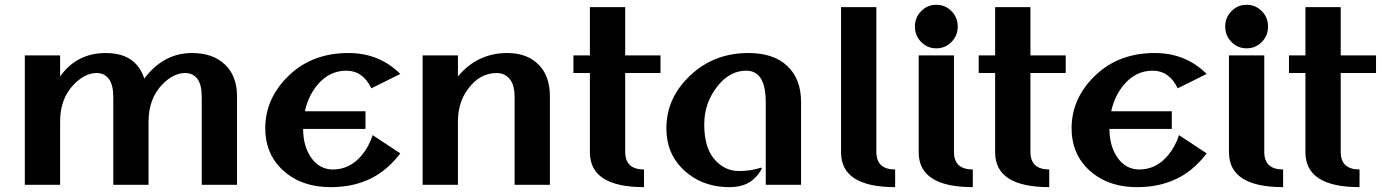

<svg xmlns="http://www.w3.org/2000/svg" viewBox="-20 -767 5737 797"><path d="M83 0V-537.1H229.5V-449.7Q298.8 -546.9 419.4 -546.9Q507.8 -546.9 550.3 -494.6Q567.9 -473.6 579.1 -440.9Q658.7 -546.9 776.9 -546.9Q864.7 -546.9 915 -498Q963.9 -450.7 963.9 -367.2V0H817.4V-364.7Q817.4 -415 799.8 -439Q781.2 -463.9 748.5 -463.9Q700.2 -463.9 654.3 -417Q596.7 -357.9 596.7 -262.7V0H450.2V-364.7Q450.2 -414.6 432.1 -439Q413.6 -463.9 381.3 -463.9Q333 -463.9 287.1 -417Q229.5 -357.9 229.5 -262.7V0Z M1353 9.8Q1223.1 9.8 1145 -69.3Q1081.1 -134.3 1081.1 -234.4Q1081.1 -360.4 1180.7 -455.1Q1277.8 -546.9 1426.3 -546.9Q1554.7 -546.9 1641.6 -460L1521.5 -400.4Q1486.3 -473.6 1417.5 -473.6Q1347.7 -473.6 1298.8 -416Q1259.3 -369.1 1245.6 -305.2H1497.1V-231.9H1238.3Q1238.3 -160.6 1271.5 -112.8Q1306.2 -63.5 1361.8 -63.5Q1431.6 -63.5 1480.5 -121.1Q1511.7 -158.2 1526.9 -206.1L1641.6 -130.4Q1623 -105.5 1598.6 -82Q1502.9 9.8 1353 9.8Z M1734.4 0V-537.1H1880.9V-449.7Q1961.9 -546.9 2085.9 -546.9Q2167 -546.9 2214.4 -500Q2262.7 -453.1 2262.7 -367.2V0H2116.2V-364.7Q2116.2 -409.2 2100.1 -433.1Q2079.1 -463.9 2042 -463.9Q1971.7 -463.9 1922.9 -397.9Q1880.9 -341.8 1880.9 -262.7V0Z M2653.3 9.8Q2428.7 9.8 2428.7 -134.8V-463.9H2360.4V-537.1H2428.7V-737.3H2575.2V-537.1H2721.7V-463.9H2575.2V-136.7Q2575.2 -63.5 2653.3 -63.5Z M3305.2 0H3158.7V-341.8Q3158.7 -409.2 3138.2 -441.4Q3117.7 -473.6 3077.6 -473.6Q3013.2 -473.6 2963.9 -416Q2903.3 -344.2 2903.3 -251Q2903.3 -157.2 2943.4 -108.4Q2985.8 -57.1 3047.9 -57.1Q3097.7 -57.1 3139.2 -71.3L3142.6 -67.9Q3129.9 -42.5 3107.9 -22.9Q3071.3 9.8 3008.3 9.8Q2888.2 9.8 2810.1 -69.3Q2746.1 -134.3 2746.1 -234.4Q2746.1 -360.4 2845 -453.6Q2943.8 -546.9 3086.4 -546.9Q3191.4 -546.9 3248 -493.2Q3305.2 -439.5 3305.2 -344.2Z M3695.8 9.8Q3471.2 9.8 3471.2 -134.8V-737.3H3617.7V-136.7Q3617.7 -63.5 3695.8 -63.5Z M4018.1 9.8Q3793.5 9.8 3793.5 -134.8V-537.1H3939.9V-136.7Q3939.9 -63.5 4018.1 -63.5ZM3803.7 -720.7Q3829.6 -747.1 3866.7 -747.1Q3903.8 -747.1 3929.7 -720.7Q3955.6 -694.3 3955.6 -656.7Q3955.6 -619.1 3929.7 -592.8Q3903.8 -566.4 3866.7 -566.4Q3829.6 -566.4 3803.7 -592.8Q3777.8 -619.1 3777.8 -656.7Q3777.8 -694.3 3803.7 -720.7Z M4335.4 9.8Q4110.8 9.8 4110.8 -134.8V-463.9H4042.5V-537.1H4110.8V-737.3H4257.3V-537.1H4403.8V-463.9H4257.3V-136.7Q4257.3 -63.5 4335.4 -63.5Z M4700.2 9.8Q4570.3 9.8 4492.2 -69.3Q4428.2 -134.3 4428.2 -234.4Q4428.2 -360.4 4527.8 -455.1Q4625 -546.9 4773.4 -546.9Q4901.9 -546.9 4988.8 -460L4868.7 -400.4Q4833.5 -473.6 4764.6 -473.6Q4694.8 -473.6 4646 -416Q4606.4 -369.1 4592.8 -305.2H4844.2V-231.9H4585.4Q4585.4 -160.6 4618.7 -112.8Q4653.3 -63.5 4709 -63.5Q4778.8 -63.5 4827.6 -121.1Q4858.9 -158.2 4874 -206.1L4988.8 -130.4Q4970.2 -105.5 4945.8 -82Q4850.1 9.8 4700.2 9.8Z M5306.2 9.8Q5081.5 9.8 5081.5 -134.8V-537.1H5228V-136.7Q5228 -63.5 5306.2 -63.5ZM5091.8 -720.7Q5117.7 -747.1 5154.8 -747.1Q5191.9 -747.1 5217.8 -720.7Q5243.7 -694.3 5243.7 -656.7Q5243.7 -619.1 5217.8 -592.8Q5191.9 -566.4 5154.8 -566.4Q5117.7 -566.4 5091.8 -592.8Q5065.9 -619.1 5065.9 -656.7Q5065.9 -694.3 5091.8 -720.7Z M5623.5 9.8Q5398.9 9.8 5398.9 -134.8V-463.9H5330.6V-537.1H5398.9V-737.3H5545.4V-537.1H5691.9V-463.9H5545.4V-136.7Q5545.4 -63.5 5623.5 -63.5Z"/></svg>

Font: Klaudia
Style: Bold
Weight: 700
Designer: Wojciech Kalinowski "wmk69" (wmk69@o2.pl)
Foundry: Wojciech Kalinowski "wmk69" (wmk69@o2.pl)
Version: Version 3.1.0; 2021-05-10